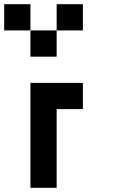

<svg xmlns="http://www.w3.org/2000/svg" viewBox="-145 -895 540 915"><path d="M-125 -750V-875H0V-750ZM125 -750V-875H250V-750ZM0 -625V-750H125V-625ZM125 0H0V-500H250V-375H125Z"/></svg>

Font: Tiny5
Style: Regular
Weight: 400
Designer: Stefan Schmidt
Foundry: Made with Bits'n'Picas by Kreative Software
Version: Version 1.002; ttfautohint (v1.8.4.7-5d5b)